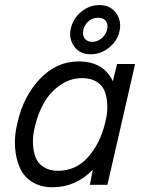

<svg xmlns="http://www.w3.org/2000/svg" viewBox="-20 -746 594 775"><path d="M346.2 -526.9Q301.3 -526.9 278.6 -559.6Q255.9 -592.3 266.6 -633.8Q275.9 -672.9 308.8 -699.2Q341.8 -725.6 380.9 -725.6Q425.3 -725.6 448.7 -693.1Q472.2 -660.6 461.9 -618.2Q453.1 -580.1 419.9 -553.5Q386.7 -526.9 346.2 -526.9ZM315.4 -618.7Q313.5 -599.6 323.7 -588.4Q334 -577.1 352.1 -577.1Q375 -577.1 393.1 -594Q411.1 -610.8 413.6 -634.3Q415.5 -651.9 405.8 -663.1Q396 -674.3 375.5 -674.3Q351.1 -674.3 334.2 -657.5Q317.4 -640.6 315.4 -618.7ZM452.6 -487.8H525.4L413.6 0H342.8L354.5 -61Q286.1 9.8 191.4 9.8Q144.5 9.8 110.8 -11Q77.1 -31.7 60.8 -67.4Q44.4 -103 40.8 -150.6Q37.1 -198.2 50.8 -252Q74.7 -357.9 141.6 -428Q208.5 -498 296.9 -498Q397.9 -498 435.5 -418ZM404.8 -252Q414.1 -287.6 413.1 -320.1Q412.1 -352.5 402.8 -377Q393.6 -401.4 370.1 -416Q346.7 -430.7 312 -430.7Q263.7 -430.7 223.4 -402.8Q183.1 -375 158.4 -332.3Q133.8 -289.6 121.1 -236.3Q111.8 -200.2 113 -167.7Q114.3 -135.3 123.8 -110.6Q133.3 -85.9 156.7 -71.3Q180.2 -56.6 214.4 -56.6Q286.6 -56.6 335.7 -112.1Q384.8 -167.5 404.8 -252Z"/></svg>

Font: HK Grotesk Italic
Style: Regular
Weight: 400
Italic angle: -13°
Designer: Alfredo Marco Pradil and Stefan Peev
Foundry: Hanken Design Co.
Version: Version 1.000;PS 001.000;hotconv 1.0.88;makeotf.lib2.5.64775